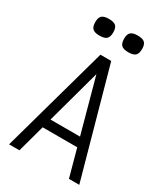

<svg xmlns="http://www.w3.org/2000/svg" viewBox="-244 -1137 1089 1246"><g transform="rotate(30 300.0 -514.5)"><path d="M37 0 259.5 -800H340.5L563 0H485.5L300 -678L114.5 0ZM134 -204.5 152 -273.5H448L466 -204.5ZM408 -904Q371.5 -904 356 -918.2Q340.5 -932.5 340.5 -967.5Q340.5 -1001 356 -1015Q371.5 -1029 408 -1029Q445 -1029 460.2 -1015Q475.5 -1001 475.5 -967.5Q475.5 -932.5 460.2 -918.2Q445 -904 408 -904ZM192 -904Q155.5 -904 140 -918.2Q124.5 -932.5 124.5 -967.5Q124.5 -1001 140 -1015Q155.5 -1029 192 -1029Q229 -1029 244.2 -1015Q259.5 -1001 259.5 -967.5Q259.5 -932.5 244.2 -918.2Q229 -904 192 -904Z"/></g></svg>

Font: Victor Mono Thin
Style: Regular
Weight: 100
Monospace: yes
Designer: Rune Bjørnerås
Version: Version 1.561;gftools[0.9.30]